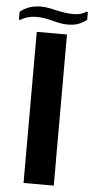

<svg xmlns="http://www.w3.org/2000/svg" viewBox="-95 -852 427 886"><g transform="rotate(5 119.0 -409.0)"><path d="M49 -700H189V0H49ZM119 -757Q64 -772 27.5 -768Q-9 -764 -30 -749H-38V-785Q-26 -796 -5.5 -805.5Q15 -815 46 -817.5Q77 -820 121 -809Q176 -796 211.5 -796.5Q247 -797 268 -812H276V-776Q265 -766 244.5 -756.5Q224 -747 193.5 -746Q163 -745 119 -757Z"/></g></svg>

Font: Phudu SemiBold
Style: Regular
Weight: 600
Version: Version 1.005;gftools[0.9.23]